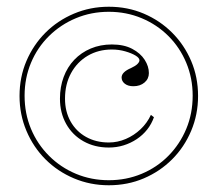

<svg xmlns="http://www.w3.org/2000/svg" viewBox="-20 -535 646 570"><path d="M303 15Q248 15 199.5 -5.5Q151 -26 115 -62Q79 -98 58.5 -146.5Q38 -195 38 -250Q38 -306 58.5 -354Q79 -402 115 -438Q151 -474 199.5 -494.5Q248 -515 303 -515Q359 -515 407 -494.5Q455 -474 491 -438Q527 -402 547.5 -354Q568 -306 568 -250Q568 -195 547.5 -146.5Q527 -98 491 -62Q455 -26 407 -5.5Q359 15 303 15ZM303 0Q355 0 400.5 -19Q446 -38 480 -72.5Q514 -107 533 -152.5Q552 -198 552 -251Q552 -303 533 -348.5Q514 -394 480 -428Q446 -462 400.5 -481Q355 -500 303 -500Q251 -500 205.5 -481Q160 -462 125.5 -428Q91 -394 72 -348.5Q53 -303 53 -251Q53 -198 72 -152.5Q91 -107 125.5 -72.5Q160 -38 205.5 -19Q251 0 303 0ZM303 -97Q261 -97 228 -115.5Q195 -134 176.5 -167Q158 -200 158 -242Q158 -277 169 -306.5Q180 -336 200.5 -357.5Q221 -379 249.5 -391Q278 -403 312 -403Q348 -403 372.5 -390Q397 -377 409.5 -357.5Q422 -338 422 -318Q422 -301 409 -290Q396 -279 376 -279Q360 -279 350.5 -286.5Q341 -294 341 -305Q341 -321 369 -333Q382 -339 388 -345Q394 -351 394 -356Q394 -363 382.5 -370Q371 -377 352 -382.5Q333 -388 312 -388Q272 -388 240.5 -369.5Q209 -351 191 -318Q173 -285 173 -242Q173 -204 189.5 -174.5Q206 -145 235.5 -128.5Q265 -112 303 -112Q329 -112 353.5 -122.5Q378 -133 397.5 -151.5Q417 -170 428 -194L437 -187Q430 -167 417 -150.5Q404 -134 386 -122Q368 -110 347 -103.5Q326 -97 303 -97Z"/></svg>

Font: Kalnia Thin Thin
Style: Regular
Weight: 250
Version: Version 1.105